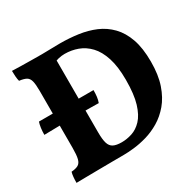

<svg xmlns="http://www.w3.org/2000/svg" viewBox="-149 -844 1032 1013"><g transform="rotate(-30 367.5 -338.0)"><path d="M40.4 3Q40.4 -15.4 42 -32.4Q43.6 -49.4 47.2 -61Q74.2 -63 88.9 -71.3Q103.6 -79.6 109.2 -101.9Q114.8 -124.2 114.8 -167.4V-514.2Q114.8 -554.4 109.4 -575Q104 -595.6 89.1 -603.7Q74.2 -611.8 47 -615Q43.4 -627.2 42.1 -645.6Q40.8 -664 40.8 -679Q61.2 -678 92.2 -677.5Q123.2 -677 157.2 -676.5Q191.2 -676 222.2 -676Q246.4 -676 274 -677Q301.6 -678 332.4 -678Q388.4 -678 442.4 -670.5Q496.4 -663 543 -643.2Q589.6 -623.4 625.1 -586.9Q660.6 -550.4 680.5 -493.9Q700.4 -437.4 700.4 -355Q700.4 -274 680.4 -216Q660.4 -158 627.5 -119Q594.6 -80 554.2 -56Q513.8 -32 471.9 -20Q430 -8 392.8 -4Q355.6 0 329.4 0Q302.6 0 261.3 0.3Q220 0.6 175.9 1.1Q131.8 1.6 95 2.1Q58.2 2.6 40.4 3ZM355.2 -63Q385.8 -63 418 -73.3Q450.2 -83.6 477.5 -112.3Q504.8 -141 521.4 -195.3Q538 -249.6 538 -338.2Q538 -418.6 520.4 -472.8Q502.8 -527 472.7 -558.6Q442.6 -590.2 404.8 -604Q367 -617.8 326 -617.8Q307 -617.8 287.6 -613.2Q268.2 -608.6 260.2 -602.2L272.4 -639V-170.4Q272.4 -128 279.4 -104.7Q286.4 -81.4 304.4 -72.2Q322.4 -63 355.2 -63ZM20.1 -301.2Q20.1 -322.4 22.9 -342.8Q25.7 -363.2 30.5 -376.2H152.5H229H362.8Q362.8 -354.6 360.6 -336.6Q358.4 -318.6 352.4 -302.8Q326.8 -303.2 308.2 -303.5Q289.7 -303.8 270.6 -303.8Q251.5 -303.8 225.3 -303.8L150.1 -303.2Q130.3 -303.2 110.7 -302.9Q91.2 -302.6 69.6 -302.1Q48 -301.6 20.1 -301.2Z"/></g></svg>

Font: Vollkorn
Style: Regular
Weight: 400
Designer: Friedrich Althausen
Foundry: Friedrich Althausen
Version: Version 4.104